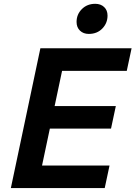

<svg xmlns="http://www.w3.org/2000/svg" viewBox="-20 -962 693 982"><path d="M35.5 0 186.5 -715H653L628.4 -599.6H297.5L195 -115.4H540.2L515.6 0ZM224.7 -304.1 249.3 -419.5H572.4L547.8 -304.1ZM434.1 -788.5Q406.5 -788.5 389 -805.3Q371.6 -822.1 371.6 -849.8Q371.6 -888.4 398.6 -915.4Q425.7 -942.5 467.1 -942.5Q495.1 -942.5 512.6 -926Q530 -909.5 530 -882.5Q530 -843.6 503.3 -816.1Q476.6 -788.5 434.1 -788.5Z"/></svg>

Font: Wix Madefor Text
Style: Italic
Weight: 400
Italic angle: -12°
Designer: Dalton Maag Ltd
Foundry: Dalton Maag Ltd
Version: Version 3.100